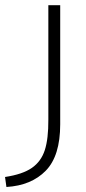

<svg xmlns="http://www.w3.org/2000/svg" viewBox="-111 -496 336 751"><path d="M-91.3 196.3Q-22.9 186 13.4 160.9Q49.8 135.7 64.2 91.3Q78.6 46.9 78.1 -28.3V-475.6H124.5V-9.8Q124.5 113.8 68.1 171.6Q11.7 229.5 -85.9 235.4Z"/></svg>

Font: Selawik Light
Style: Regular
Weight: 300
Designer: Aaron Bell
Foundry: Microsoft Corporation
Version: Version 1.01